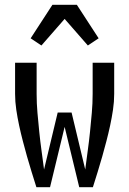

<svg xmlns="http://www.w3.org/2000/svg" viewBox="-20 -782 540 802"><path d="M132 0Q122 -32 112 -64Q102 -96 93 -128Q84 -160 75.5 -192.5Q67 -225 60 -257.5Q53 -290 48 -323.5Q43 -357 43 -390V-520H133V-390Q133 -350 136.5 -310.5Q140 -271 144 -231.5Q148 -192 153.5 -152.5Q159 -113 164 -74L221 -312H279L336 -74Q341 -113 346.5 -152.5Q352 -192 356 -231.5Q360 -271 363.5 -310.5Q367 -350 367 -390V-520H457V-390Q457 -357 452 -323.5Q447 -290 440 -257.5Q433 -225 424.5 -192.5Q416 -160 407 -128Q398 -96 388 -64Q378 -32 368 0H311L250 -252L189 0ZM153 -592 108 -622 199 -762H301L392 -622L347 -592L250 -703Z"/></svg>

Font: Iosevka Curly Medium
Style: Regular
Weight: 500
Monospace: yes
Designer: Belleve Invis
Foundry: Belleve Invis
Version: Version 22.1.2; ttfautohint (v1.8.4)